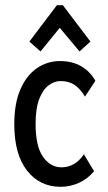

<svg xmlns="http://www.w3.org/2000/svg" viewBox="-20 -708 415 739"><path d="M213 11Q133 11 84 -51.5Q35 -114 35 -230Q35 -310 58.5 -364Q82 -418 122 -445.5Q162 -473 211 -473Q258 -473 292.5 -453Q327 -433 347 -397L307 -336Q288 -368 266 -382Q244 -396 213 -396Q189 -396 167 -379.5Q145 -363 131 -327Q117 -291 117 -231Q117 -145 145.5 -104.5Q174 -64 217 -64Q242 -64 263.5 -76Q285 -88 303 -114L342 -49Q317 -19 283.5 -4Q250 11 213 11ZM136 -510 93 -548 199 -688H222L328 -548L286 -510L210 -601Z"/></svg>

Font: Inconsolata Condensed SemiBold
Style: Regular
Weight: 600
Width: 3
Monospace: yes
Designer: Raph Levien, Cyreal, Brenton Simpson
Foundry: Raph Levien, Cyreal, Google
Version: Version 3.100; ttfautohint (v1.8.4.7-5d5b)